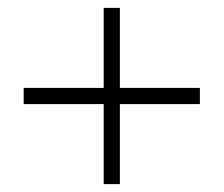

<svg xmlns="http://www.w3.org/2000/svg" viewBox="-20 -552 568 487"><path d="M284 -288V-85H243V-288H40V-329H243V-532H284V-329H487V-288Z"/></svg>

Font: Inknut Antiqua
Style: Regular
Weight: 400
Designer: Claus Eggers Sørensen
Foundry: Claus Eggers Sørensen
Version: Version 1.003; ttfautohint (v1.8.2) -l 8 -r 50 -G 200 -x 14 